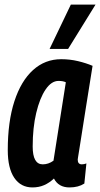

<svg xmlns="http://www.w3.org/2000/svg" viewBox="-20 -810 438 840"><path d="M284 10Q236 10 216 -29Q196 -10 173 0Q150 10 122 10Q71 10 42.5 -32Q14 -74 14 -153Q14 -278 43 -367Q72 -456 124.5 -503.5Q177 -551 248 -551Q286 -551 321.5 -542.5Q357 -534 385 -522Q367 -411 355.5 -337.5Q344 -264 337 -220Q330 -176 326.5 -153.5Q323 -131 321.5 -122.5Q320 -114 320 -112Q320 -91 338 -91Q348 -91 358 -95L349 -7Q323 10 284 10ZM214 -107 268 -450Q256 -456 236 -456Q205 -456 179.5 -418.5Q154 -381 138.5 -316Q123 -251 123 -169Q123 -91 167 -91Q192 -91 214 -107ZM197 -596 290 -790H398L278 -596Z"/></svg>

Font: Georama Condensed SemiBold
Style: Italic
Weight: 600
Width: 3
Italic angle: -9°
Designer: Jean-Baptiste Levee
Foundry: Production Type
Version: Version 1.000